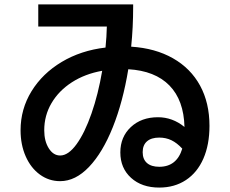

<svg xmlns="http://www.w3.org/2000/svg" viewBox="-20 -791 1040 868"><path d="M524 -102Q524 -172 571.5 -216.5Q619 -261 694 -261Q760 -261 814 -217Q811 -338 746 -404.5Q681 -471 560 -478Q536 -331 490 -216Q444 -101 382.5 -36.5Q321 28 252 28Q201 28 160 -2Q119 -32 96 -84.5Q73 -137 73 -202Q73 -298 122.5 -378.5Q172 -459 259 -511Q346 -563 457 -576Q462 -625 463 -671H153V-771H582V-761Q582 -667 573 -580Q682 -573 762 -527.5Q842 -482 884.5 -404Q927 -326 927 -222Q927 -137 899.5 -74Q872 -11 820.5 23Q769 57 700 57Q621 57 572.5 13Q524 -31 524 -102ZM252 -88Q289 -88 326 -139Q363 -190 393.5 -277.5Q424 -365 442 -471Q364 -457 305 -419Q246 -381 213 -325Q180 -269 180 -202Q180 -153 200.5 -120.5Q221 -88 252 -88ZM700 -37Q779 -37 804 -119Q780 -145 755 -157Q730 -169 700 -169Q664 -169 644.5 -152Q625 -135 625 -103Q625 -71 644.5 -54Q664 -37 700 -37Z"/></svg>

Font: Enso SemiBold
Style: Regular
Weight: 600
Designer: Coji Morishita
Foundry: UNDERFOREST DESIGN
Version: Version 1.000